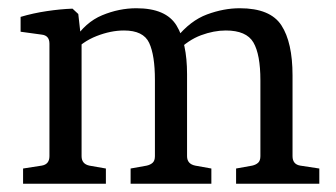

<svg xmlns="http://www.w3.org/2000/svg" viewBox="-20 -446 815 466"><path d="M553 0V-37L592 -44Q601 -46 606.5 -51Q612 -56 612 -67V-251Q612 -314 595 -343Q578 -372 528 -372Q499 -372 468 -360.5Q437 -349 409 -321L408 -354Q442 -396 482.5 -411Q523 -426 562 -426Q636 -426 663 -384.5Q690 -343 690 -263V-67Q690 -47 709 -44L755 -37V0ZM36 0V-37L81 -44Q100 -47 100 -67V-340Q100 -360 81 -362L30 -369V-405Q60 -414 93.5 -419Q127 -424 156 -425L170 -412L178 -341V-67Q178 -48 197 -44L237 -37V0ZM297 0V-37L336 -44Q345 -46 350.5 -51Q356 -56 356 -67V-252Q356 -312 342 -342Q328 -372 281 -372Q249 -372 214.5 -358.5Q180 -345 156 -318L159 -348Q187 -392 228 -409Q269 -426 311 -426Q383 -426 408.5 -384Q434 -342 434 -266V-67Q434 -48 454 -44L493 -37V0Z"/></svg>

Font: Rasa
Style: Regular
Weight: 400
Designer: Anna Giedrys (Yrsa+Rasa design), David Brezina (Yrsa art-direction, Rasa art-direction, design)
Foundry: Rosetta Type Foundry
Version: Version 2.004